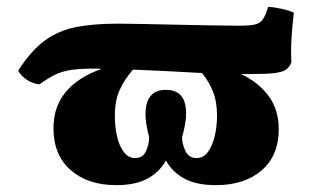

<svg xmlns="http://www.w3.org/2000/svg" viewBox="-20 -533 909 560"><path d="M95 -287Q75 -289 58 -300.5Q41 -312 33 -327Q71 -386 111 -415Q151 -444 201.5 -454Q252 -464 324 -464Q353 -464 398 -463Q443 -462 493.5 -461Q544 -460 592.5 -459Q641 -458 677 -458Q708 -458 723.5 -461.5Q739 -465 747 -477Q755 -489 762 -513Q781 -512 803 -507Q825 -502 837 -496Q832 -455 830 -417.5Q828 -380 830 -352Q825 -338 815 -330.5Q805 -323 781.5 -320Q758 -317 713 -317Q698 -317 683 -317Q734 -293 763.5 -253Q793 -213 793 -156Q793 -79 743 -36Q693 7 610 7Q552 7 517 -12.5Q482 -32 464 -65Q446 -32 411 -12.5Q376 7 319 7Q236 7 186 -37Q136 -81 136 -159Q136 -222 172 -265Q208 -308 276 -332Q267 -333 259 -333Q214 -333 187.5 -329Q161 -325 140.5 -315Q120 -305 95 -287ZM511 -133Q511 -113 521 -92.5Q531 -72 553 -72Q574 -72 587 -90.5Q600 -109 606.5 -137Q613 -165 613 -195Q613 -237 601 -266.5Q589 -296 569 -320Q518 -323 467 -325.5Q416 -328 368 -330Q342 -300 328.5 -269.5Q315 -239 315 -195Q315 -165 321 -137Q327 -109 340.5 -90.5Q354 -72 374 -72Q397 -72 406 -92.5Q415 -113 415 -133Q397 -200 409.5 -235.5Q422 -271 464 -271Q507 -271 518.5 -234.5Q530 -198 511 -133Z"/></svg>

Font: Vollkorn ExtraBold
Style: Regular
Weight: 800
Designer: Friedrich Althausen
Foundry: Friedrich Althausen
Version: Version 5.000; ttfautohint (v1.8.3)